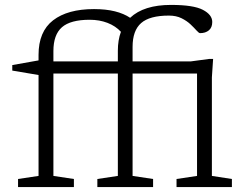

<svg xmlns="http://www.w3.org/2000/svg" viewBox="-20 -762 1002 782"><path d="M281 0H53.5V-33L137 -45.5V-456.5L30 -474.5V-497L137 -516V-538.5Q137 -633.5 196.2 -679.2Q255.5 -725 363 -725Q411.5 -725 448.2 -715.8Q485 -706.5 510 -689.5Q565.5 -742 676.5 -742Q768 -742 806.2 -722Q844.5 -702 844.5 -672.5Q844.5 -650 830.8 -638.5Q817 -627 795 -627Q790 -627 780.5 -637.8Q771 -648.5 756 -662.8Q741 -677 719.2 -687.8Q697.5 -698.5 668 -698.5Q589.5 -698.5 554.8 -668Q520 -637.5 520 -571V-512H757.5L832 -522H848L843 -447V-45.5L924.5 -33V0H699V-33L782.5 -45.5V-462.5H520V-45.5L603.5 -33V0H376.5V-33L460 -45.5V-462.5H197.5V-45.5L281 -33ZM197.5 -554V-512H460V-555.5Q460 -598.5 472.5 -632.5Q451 -656 418 -668.8Q385 -681.5 345.5 -681.5Q267 -681.5 232.2 -651Q197.5 -620.5 197.5 -554Z"/></svg>

Font: Newsreader 6pt Light
Style: Regular
Weight: 300
Designer: Hugues Gentile
Foundry: Production Type
Version: Version 1.003; ttfautohint (v1.8.3)